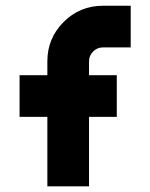

<svg xmlns="http://www.w3.org/2000/svg" viewBox="-20 -655 528 675"><path d="M146.5 -390.6V-439.5Q146.5 -520.5 203.6 -577.6Q260.7 -634.8 341.8 -634.8H439.5V-488.3H341.8Q321.8 -488.3 307.4 -473.9Q293 -459.5 293 -439.5V-390.6H390.6V-244.1H293V0H146.5V-244.1H48.8V-390.6Z"/></svg>

Font: Audex
Style: Regular
Weight: 400
Designer: GGBotNet
Foundry: GGBotNet
Version: 1.00